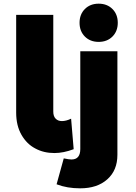

<svg xmlns="http://www.w3.org/2000/svg" viewBox="-20 -823 742 1045"><path d="M283 -177C274 -186 270 -199 270 -216V-742H68V-210C68 -162 78 -122 97 -89C116 -56 141 -31 172 -15C203 2 238 10 276 10C309 10 344 3 381 -11L367 -177C348 -168 332 -164 317 -164C303 -164 292 -168 283 -177ZM369 45C360 45 346 43 327 39L288 180C327 195 369 202 416 202C478 202 527 186 564 153C601 120 619 76 619 19V-544H417V-12C417 26 401 45 369 45ZM592 -774C573 -793 548 -803 517 -803C486 -803 461 -793 442 -774C423 -755 413 -730 413 -699C413 -668 423 -643 442 -624C461 -605 486 -595 517 -595C548 -595 573 -605 592 -624C611 -643 621 -668 621 -699C621 -730 611 -755 592 -774Z"/></svg>

Font: Argentum Sans ExtraBold
Style: Regular
Weight: 800
Designer: Julieta Ulanovsky
Foundry: Julieta Ulanovsky
Version: Version 5.001;February 15, 2019;FontCreator 11.5.0.2425 64-b